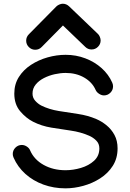

<svg xmlns="http://www.w3.org/2000/svg" viewBox="-20 -1005 703 1035"><path d="M283.7 -970.2Q289.6 -976.1 299.6 -980.5Q309.6 -984.9 318.4 -984.9Q337.4 -984.9 352.1 -971.2L506.8 -823.2Q513.7 -817.4 518.1 -806.6Q522.5 -795.9 522.5 -787.1Q522.5 -767.1 508.1 -752.7Q493.7 -738.3 473.6 -738.3Q453.6 -738.3 439.5 -752.4L319.3 -867.7L205.1 -752Q190.9 -736.8 169.9 -736.8Q149.9 -736.8 135.5 -751.2Q121.1 -765.6 121.1 -785.6Q121.1 -805.7 135.7 -820.3ZM334 -709.5Q390.1 -709.5 440.2 -690.4Q490.2 -671.4 527.8 -637.7Q565.4 -604 585 -559.6Q589.4 -549.8 589.4 -539.6Q589.4 -519.5 575 -505.1Q560.5 -490.7 540.5 -490.7Q527.3 -490.7 514.2 -499.3Q501 -507.8 495.6 -520Q477.1 -562 433.8 -586.9Q390.6 -611.8 334 -611.8Q306.2 -611.8 275.1 -605Q244.1 -598.1 216.8 -584.2Q189.5 -570.3 172.4 -549.3Q155.3 -528.3 155.3 -500.5Q155.3 -478 169.9 -461.7Q184.6 -445.3 202.6 -436Q245.1 -415 296.6 -406.7Q348.1 -398.4 400.9 -390.6Q453.6 -382.8 499 -363.3Q527.8 -351.1 554.2 -329.6Q580.6 -308.1 597.2 -277.3Q613.8 -246.6 613.8 -205.1Q613.8 -151.4 587.9 -110.8Q562 -70.3 520 -43.5Q478 -16.6 429 -3.2Q379.9 10.3 333 10.3Q269.5 10.3 213.9 -10Q158.2 -30.3 116.7 -67.6Q75.2 -105 53.2 -155.3Q48.8 -165 48.8 -174.8Q48.8 -194.8 63.2 -209.2Q77.6 -223.6 97.7 -223.6Q111.3 -223.6 124.5 -215.1Q137.7 -206.5 142.6 -193.8Q164.1 -144.5 215.3 -116Q266.6 -87.4 333 -87.4Q374.5 -87.4 416.5 -99.9Q458.5 -112.3 487.1 -138.4Q515.6 -164.6 515.6 -205.1Q515.6 -231 498.3 -247.8Q481 -264.6 460.4 -273.4Q414.1 -293.5 361.3 -301Q308.6 -308.6 256.3 -317.1Q204.1 -325.7 158.7 -348.6Q120.1 -368.2 88.6 -405.5Q57.1 -442.9 57.1 -500.5Q57.1 -551.3 81.8 -590.1Q106.4 -628.9 147.2 -655.5Q188 -682.1 236.8 -695.8Q285.6 -709.5 334 -709.5Z"/></svg>

Font: Manjari
Style: Bold
Weight: 700
Designer: Santhosh Thottingal <santhosh.thottingal@gmail.com>
Version: Version 2.000